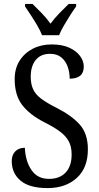

<svg xmlns="http://www.w3.org/2000/svg" viewBox="-20 -951 508 981"><path d="M223 10Q130 10 85 -28Q40 -66 40 -128Q40 -159 58 -177.5Q76 -196 107 -196Q110 -127 141 -82Q172 -37 230 -37Q285 -37 315.5 -69.5Q346 -102 346 -162Q346 -202 331 -229.5Q316 -257 285.5 -279.5Q255 -302 207 -326Q131 -365 93 -415Q55 -465 55 -547Q55 -601 80 -640.5Q105 -680 147.5 -702Q190 -724 244 -724Q297 -724 333.5 -707.5Q370 -691 389 -665Q408 -639 408 -611Q408 -579 389.5 -564Q371 -549 336 -549Q336 -582 325.5 -611Q315 -640 293 -658Q271 -676 236 -676Q188 -676 162.5 -644.5Q137 -613 137 -559Q137 -522 149 -495.5Q161 -469 190 -447Q219 -425 269 -400Q346 -361 387.5 -314.5Q429 -268 429 -188Q429 -93 372 -41.5Q315 10 223 10ZM195 -771Q186 -794 170.5 -820.5Q155 -847 138 -873Q121 -899 108 -918V-931H146Q169 -909 194 -883Q219 -857 238 -830Q258 -857 283 -883Q308 -909 331 -931H369V-918Q355 -899 338.5 -873Q322 -847 306.5 -820.5Q291 -794 282 -771Z"/></svg>

Font: Noto Serif Condensed
Style: Regular
Weight: 400
Width: 3
Designer: Monotype Design Team
Foundry: Monotype Imaging Inc.
Version: Version 2.013; ttfautohint (v1.8.4.7-5d5b)